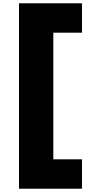

<svg xmlns="http://www.w3.org/2000/svg" viewBox="-20 -915 573 1164"><path d="M95.2 229V-895H477.1V-716.8H303.2V50.8H477.1V229Z"/></svg>

Font: SVN-Poppins Black
Style: Regular
Weight: 900
Designer: Ninad Kale (Devanagari), Jonny Pinhorn (Latin)
Foundry: Indian Type Foundry
Version: Version 3.002 2017